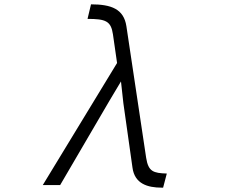

<svg xmlns="http://www.w3.org/2000/svg" viewBox="-20 -822 1040 884"><path d="M731 42 748 -23C686 -25 663 -32 653 -95L562 -701C550 -781 492 -802 399 -802L383 -735C467 -735 491 -725 500 -664L519 -532L177 30H257L485 -360L537 -447L548 -347L590 -50C600 24 659 42 725 42Z"/></svg>

Font: LINE Seed JP_OTF Regular
Style: Regular
Weight: 400
Designer: LY Corporation & Fontrix & Fontworks
Version: Version 1.002